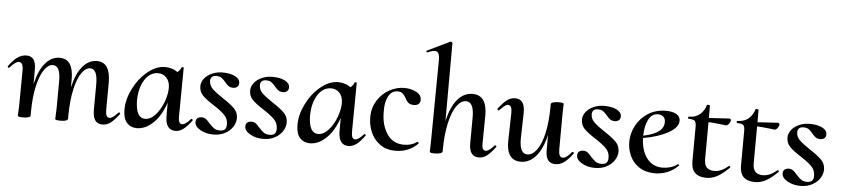

<svg xmlns="http://www.w3.org/2000/svg" viewBox="-50 -980 5468 1248"><g transform="rotate(5 2684.5 -356.0)"><path d="M741 -79Q744 -79 746.5 -75.5Q749 -72 748 -69Q717 -28 693 -9.5Q669 9 640 9Q606 9 591 -14Q576 -37 576 -83L577 -248Q577 -348 530 -348Q500 -348 474 -311.5Q448 -275 431.5 -203Q415 -131 414 -31V-10Q414 8 365 8Q335 8 331 1L332 -21Q334 -49 334 -74L335 -249Q335 -348 286 -348Q256 -348 230 -311Q204 -274 187.5 -204Q171 -134 170 -40V-10Q170 8 121 8Q91 8 87 1L90 -72L92 -297Q92 -349 64 -349Q42 -349 5 -307Q3 -305 1 -305Q-2 -305 -4.5 -308.5Q-7 -312 -6 -315Q24 -357 51.5 -376Q79 -395 109 -395Q141 -395 156 -374Q171 -353 171 -312V-214Q191 -302 231 -350.5Q271 -399 326 -399Q415 -399 415 -268V-214Q435 -303 475 -351Q515 -399 569 -399Q657 -399 657 -267L656 -89Q656 -61 662.5 -49.5Q669 -38 682 -38Q693 -38 706 -48Q719 -58 737 -77Q739 -79 741 -79Z M1214 -78Q1217 -78 1220 -74.5Q1223 -71 1222 -69Q1194 -30 1168.5 -10.5Q1143 9 1116 9Q1050 9 1050 -83V-170Q1022 -85 971.5 -36Q921 13 864 13Q824 13 799 -14.5Q774 -42 774 -100Q774 -167 809 -237Q844 -307 900 -353Q956 -399 1014 -399Q1035 -399 1057 -392.5Q1079 -386 1095 -373Q1112 -385 1121 -407Q1121 -408 1125 -408Q1136 -408 1134 -405L1131 -89Q1130 -38 1155 -38Q1177 -38 1211 -77Q1212 -78 1214 -78ZM971 -355Q917 -354 883.5 -300Q850 -246 850 -162Q853 -52 912 -52Q948 -52 979.5 -87Q1011 -122 1030 -172.5Q1049 -223 1049 -266Q1049 -306 1027.5 -330.5Q1006 -355 971 -355Z M1241 -60Q1241 -77 1251.5 -85.5Q1262 -94 1279 -94Q1295 -94 1306.5 -85.5Q1318 -77 1332 -60Q1351 -39 1365.5 -29Q1380 -19 1403 -19Q1426 -19 1436 -29.5Q1446 -40 1446 -62Q1446 -99 1421.5 -123.5Q1397 -148 1349 -179Q1300 -210 1276 -234.5Q1252 -259 1252 -295Q1252 -321 1270 -344.5Q1288 -368 1319.5 -382Q1351 -396 1389 -396Q1438 -396 1469.5 -380.5Q1501 -365 1502 -339Q1503 -322 1492.5 -312.5Q1482 -303 1466 -303Q1447 -303 1435.5 -311Q1424 -319 1411 -335Q1397 -352 1384.5 -361Q1372 -370 1350 -370Q1331 -370 1321.5 -360.5Q1312 -351 1312 -336Q1312 -305 1335.5 -282.5Q1359 -260 1406 -229Q1457 -196 1482 -170.5Q1507 -145 1507 -108Q1507 -80 1490 -52.5Q1473 -25 1440 -7Q1407 11 1363 11Q1315 11 1278 -10Q1241 -31 1241 -60Z M1566 -60Q1566 -77 1576.5 -85.5Q1587 -94 1604 -94Q1620 -94 1631.5 -85.5Q1643 -77 1657 -60Q1676 -39 1690.5 -29Q1705 -19 1728 -19Q1751 -19 1761 -29.5Q1771 -40 1771 -62Q1771 -99 1746.5 -123.5Q1722 -148 1674 -179Q1625 -210 1601 -234.5Q1577 -259 1577 -295Q1577 -321 1595 -344.5Q1613 -368 1644.5 -382Q1676 -396 1714 -396Q1763 -396 1794.5 -380.5Q1826 -365 1827 -339Q1828 -322 1817.5 -312.5Q1807 -303 1791 -303Q1772 -303 1760.5 -311Q1749 -319 1736 -335Q1722 -352 1709.5 -361Q1697 -370 1675 -370Q1656 -370 1646.5 -360.5Q1637 -351 1637 -336Q1637 -305 1660.5 -282.5Q1684 -260 1731 -229Q1782 -196 1807 -170.5Q1832 -145 1832 -108Q1832 -80 1815 -52.5Q1798 -25 1765 -7Q1732 11 1688 11Q1640 11 1603 -10Q1566 -31 1566 -60Z M2343 -78Q2346 -78 2349 -74.5Q2352 -71 2351 -69Q2323 -30 2297.5 -10.5Q2272 9 2245 9Q2179 9 2179 -83V-170Q2151 -85 2100.5 -36Q2050 13 1993 13Q1953 13 1928 -14.5Q1903 -42 1903 -100Q1903 -167 1938 -237Q1973 -307 2029 -353Q2085 -399 2143 -399Q2164 -399 2186 -392.5Q2208 -386 2224 -373Q2241 -385 2250 -407Q2250 -408 2254 -408Q2265 -408 2263 -405L2260 -89Q2259 -38 2284 -38Q2306 -38 2340 -77Q2341 -78 2343 -78ZM2100 -355Q2046 -354 2012.5 -300Q1979 -246 1979 -162Q1982 -52 2041 -52Q2077 -52 2108.5 -87Q2140 -122 2159 -172.5Q2178 -223 2178 -266Q2178 -306 2156.5 -330.5Q2135 -355 2100 -355Z M2370 -198Q2371 -254 2400.5 -300.5Q2430 -347 2477 -373Q2524 -399 2574 -399Q2618 -399 2652.5 -381Q2687 -363 2687 -330Q2687 -314 2676.5 -304Q2666 -294 2645 -294Q2621 -294 2608.5 -305Q2596 -316 2587 -335Q2578 -352 2566 -362.5Q2554 -373 2533 -373Q2494 -373 2473 -334Q2452 -295 2454 -232Q2454 -146 2492.5 -88.5Q2531 -31 2603 -31Q2653 -31 2689 -57H2690Q2693 -57 2696.5 -53.5Q2700 -50 2698 -47Q2639 13 2552 13Q2490 13 2448.5 -18Q2407 -49 2387.5 -97.5Q2368 -146 2370 -198Z M3195 -79Q3199 -79 3201.5 -75.5Q3204 -72 3203 -69Q3172 -28 3148 -9.5Q3124 9 3095 9Q3030 9 3032 -83L3033 -248Q3033 -348 2982 -348Q2948 -348 2920 -308.5Q2892 -269 2875 -192.5Q2858 -116 2858 -10Q2858 -2 2845 3Q2832 8 2808 8Q2777 8 2775 1L2776 -23L2777 -74L2782 -599Q2782 -629 2774.5 -642.5Q2767 -656 2750 -656Q2734 -656 2704 -642H2702Q2698 -642 2696.5 -646.5Q2695 -651 2698 -653L2847 -725H2849Q2852 -725 2856 -722Q2860 -719 2860 -717L2859 -207Q2879 -299 2920.5 -349Q2962 -399 3020 -399Q3114 -399 3114 -267L3112 -89Q3111 -61 3117.5 -49.5Q3124 -38 3137 -38Q3157 -38 3192 -78Q3193 -79 3195 -79Z M3700 -80Q3704 -80 3707 -76.5Q3710 -73 3708 -70Q3677 -28 3650.5 -9.5Q3624 9 3595 9Q3562 9 3546.5 -12Q3531 -33 3531 -74V-177Q3511 -87 3469 -37Q3427 13 3369 13Q3321 13 3298 -21Q3275 -55 3277 -119L3281 -297Q3282 -348 3255 -348Q3245 -348 3232.5 -338Q3220 -328 3201 -309Q3199 -307 3198 -307Q3194 -307 3191 -310.5Q3188 -314 3189 -317Q3220 -358 3244.5 -376.5Q3269 -395 3299 -395Q3330 -395 3346 -372.5Q3362 -350 3361 -303L3357 -138Q3356 -38 3408 -38Q3441 -38 3469 -75.5Q3497 -113 3513.5 -184.5Q3530 -256 3531 -354V-376Q3531 -384 3544.5 -389Q3558 -394 3582 -394Q3613 -394 3615 -387L3614 -363L3613 -312L3612 -89Q3612 -37 3638 -37Q3663 -37 3697 -79Q3698 -80 3700 -80Z M3731 -60Q3731 -77 3741.5 -85.5Q3752 -94 3769 -94Q3785 -94 3796.5 -85.5Q3808 -77 3822 -60Q3841 -39 3855.5 -29Q3870 -19 3893 -19Q3916 -19 3926 -29.5Q3936 -40 3936 -62Q3936 -99 3911.5 -123.5Q3887 -148 3839 -179Q3790 -210 3766 -234.5Q3742 -259 3742 -295Q3742 -321 3760 -344.5Q3778 -368 3809.5 -382Q3841 -396 3879 -396Q3928 -396 3959.5 -380.5Q3991 -365 3992 -339Q3993 -322 3982.5 -312.5Q3972 -303 3956 -303Q3937 -303 3925.5 -311Q3914 -319 3901 -335Q3887 -352 3874.5 -361Q3862 -370 3840 -370Q3821 -370 3811.5 -360.5Q3802 -351 3802 -336Q3802 -305 3825.5 -282.5Q3849 -260 3896 -229Q3947 -196 3972 -170.5Q3997 -145 3997 -108Q3997 -80 3980 -52.5Q3963 -25 3930 -7Q3897 11 3853 11Q3805 11 3768 -10Q3731 -31 3731 -60Z M4390 -60Q4393 -60 4396 -57Q4399 -54 4397 -52Q4364 -19 4324.5 -3.5Q4285 12 4244 12Q4185 12 4143.5 -14.5Q4102 -41 4081.5 -84.5Q4061 -128 4061 -177Q4061 -233 4088.5 -284.5Q4116 -336 4166 -367.5Q4216 -399 4281 -399Q4326 -399 4350.5 -384Q4375 -369 4375 -342Q4375 -298 4309.5 -262Q4244 -226 4148 -210Q4150 -130 4187.5 -79.5Q4225 -29 4291 -29Q4316 -29 4342 -36.5Q4368 -44 4388 -60ZM4148 -225Q4281 -253 4280 -324Q4281 -346 4268 -359Q4255 -372 4232 -372Q4192 -372 4170.5 -331Q4149 -290 4148 -225Z M4722 -78Q4725 -78 4728 -74.5Q4731 -71 4729 -68Q4687 -26 4652 -7Q4617 12 4581 12Q4480 12 4481 -87L4482 -306Q4483 -340 4473.5 -350Q4464 -360 4433 -360Q4429 -360 4428.5 -367Q4428 -374 4431 -374Q4477 -374 4504.5 -398Q4532 -422 4543 -459Q4543 -462 4550 -462Q4555 -462 4559 -460.5Q4563 -459 4563 -457V-377Q4602 -379 4696 -385Q4701 -385 4704 -381.5Q4707 -378 4707 -374Q4706 -363 4696 -350Q4686 -337 4675 -339L4652 -342Q4590 -349 4563 -350L4562 -109Q4562 -72 4578 -54.5Q4594 -37 4629 -37Q4673 -37 4721 -78Z M5039 -78Q5042 -78 5045 -74.5Q5048 -71 5046 -68Q5004 -26 4969 -7Q4934 12 4898 12Q4797 12 4798 -87L4799 -306Q4800 -340 4790.5 -350Q4781 -360 4750 -360Q4746 -360 4745.5 -367Q4745 -374 4748 -374Q4794 -374 4821.5 -398Q4849 -422 4860 -459Q4860 -462 4867 -462Q4872 -462 4876 -460.5Q4880 -459 4880 -457V-377Q4919 -379 5013 -385Q5018 -385 5021 -381.5Q5024 -378 5024 -374Q5023 -363 5013 -350Q5003 -337 4992 -339L4969 -342Q4907 -349 4880 -350L4879 -109Q4879 -72 4895 -54.5Q4911 -37 4946 -37Q4990 -37 5038 -78Z M5072 -60Q5072 -77 5082.5 -85.5Q5093 -94 5110 -94Q5126 -94 5137.5 -85.5Q5149 -77 5163 -60Q5182 -39 5196.5 -29Q5211 -19 5234 -19Q5257 -19 5267 -29.5Q5277 -40 5277 -62Q5277 -99 5252.5 -123.5Q5228 -148 5180 -179Q5131 -210 5107 -234.5Q5083 -259 5083 -295Q5083 -321 5101 -344.5Q5119 -368 5150.5 -382Q5182 -396 5220 -396Q5269 -396 5300.5 -380.5Q5332 -365 5333 -339Q5334 -322 5323.5 -312.5Q5313 -303 5297 -303Q5278 -303 5266.5 -311Q5255 -319 5242 -335Q5228 -352 5215.5 -361Q5203 -370 5181 -370Q5162 -370 5152.5 -360.5Q5143 -351 5143 -336Q5143 -305 5166.5 -282.5Q5190 -260 5237 -229Q5288 -196 5313 -170.5Q5338 -145 5338 -108Q5338 -80 5321 -52.5Q5304 -25 5271 -7Q5238 11 5194 11Q5146 11 5109 -10Q5072 -31 5072 -60Z"/></g></svg>

Font: Cormorant Upright SemiBold
Style: Regular
Weight: 600
Designer: Christian Thalmann (Catharsis Fonts)
Foundry: Catharsis Fonts
Version: Version 3.302